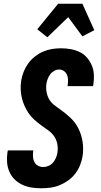

<svg xmlns="http://www.w3.org/2000/svg" viewBox="-20 -1002 540 1030"><path d="M202 8Q175 8 149 4Q123 0 99.5 -11Q76 -22 58 -40Q40 -58 30 -81.5Q20 -105 18 -131.5Q16 -158 20 -185L22 -195H159L158 -191Q156 -175 157 -160Q158 -145 164.5 -132.5Q171 -120 184 -113Q197 -106 212 -106Q226 -106 240 -112Q254 -118 264 -129.5Q274 -141 280 -155Q286 -169 288 -183Q292 -208 287 -231.5Q282 -255 269 -273Q256 -291 237 -304Q218 -317 200 -330.5Q182 -344 165 -359Q148 -374 135 -392.5Q122 -411 112.5 -432Q103 -453 97.5 -475.5Q92 -498 91 -522.5Q90 -547 94 -571Q98 -595 107.5 -618.5Q117 -642 132 -662.5Q147 -683 167.5 -699Q188 -715 211 -725Q234 -735 258.5 -739Q283 -743 307 -743Q333 -743 358.5 -738.5Q384 -734 407 -723Q430 -712 446 -693.5Q462 -675 472 -652Q482 -629 483.5 -603Q485 -577 481 -550L479 -540H342L343 -544Q345 -559 345 -573.5Q345 -588 339.5 -600.5Q334 -613 323 -621Q312 -629 297 -629Q284 -629 271 -622Q258 -615 249.5 -603.5Q241 -592 236 -579Q231 -566 229 -552Q226 -531 229.5 -510Q233 -489 242.5 -471.5Q252 -454 268 -441Q284 -428 300 -417Q330 -396 357 -371Q384 -346 400.5 -313Q417 -280 423 -242Q429 -204 423 -164Q419 -140 409.5 -116Q400 -92 384 -71Q368 -50 346.5 -34.5Q325 -19 301 -9Q277 1 252 4.5Q227 8 202 8ZM234 -802 180 -845 292 -982H422L486 -840L422 -807L346 -910Z"/></svg>

Font: Iosevka Term Curly Heavy
Style: Italic
Weight: 900
Italic angle: -9°
Designer: Belleve Invis
Foundry: Belleve Invis
Version: Version 32.3.0